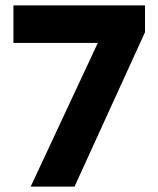

<svg xmlns="http://www.w3.org/2000/svg" viewBox="-20 -695 590 715"><path d="M94.2 0 344.2 -535H30V-675H520V-575L257.5 0Z"/></svg>

Font: Funnel Sans ExtraBold
Style: Regular
Weight: 800
Version: Version 1.000; Beta; Release 5; Build 24; ttfautohint (v1.8.